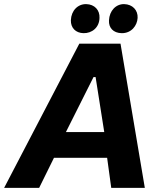

<svg xmlns="http://www.w3.org/2000/svg" viewBox="-70 -912 764 932"><path d="M-50 0H120L192 -146H450L470 0H633L515 -700H315ZM335 -751C376 -750 412 -778 413 -825C415 -863 389 -891 349 -892C308 -893 276 -861 274 -814C273 -777 297 -752 335 -751ZM520 -751C568 -750 596 -788 598 -825C600 -863 573 -891 533 -892C493 -893 461 -860 459 -813C457 -777 480 -752 520 -751ZM250 -271 384 -538H394L436 -271Z"/></svg>

Font: Fixel Display 20240404
Style: Bold Italic
Weight: 700
Italic angle: -10°
Designer: AlfaBravo + MacPaw
Foundry: Kyrylo Tkachov, Marchela Mozhyna, Serhii Makarenko, Maria Weinstein, Zakhar Kryvoshyya
Version: Version 1.211;Glyphs 3.2 (3225)